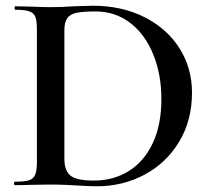

<svg xmlns="http://www.w3.org/2000/svg" viewBox="-20 -647 741 671"><path d="M245 1Q230 0 207 -1Q184 -2 156 -2L85 -1Q66 0 32 0Q29 0 29 -6Q29 -12 32 -12Q66 -12 81.5 -17Q97 -22 103 -36.5Q109 -51 109 -81V-544Q109 -574 103.5 -588Q98 -602 82 -607.5Q66 -613 33 -613Q31 -613 31 -619Q31 -625 33 -625L85 -624Q129 -622 156 -622Q196 -622 237 -625Q287 -627 304 -627Q406 -627 485 -587Q564 -547 607.5 -478Q651 -409 651 -323Q651 -226 606 -151.5Q561 -77 485 -36.5Q409 4 319 4Q287 4 245 1ZM544 -301Q544 -387 515.5 -457Q487 -527 435 -567Q383 -607 314 -607Q271 -607 248.5 -602.5Q226 -598 215.5 -584Q205 -570 205 -542V-92Q205 -51 226 -33.5Q247 -16 308 -16Q377 -16 430.5 -49.5Q484 -83 514 -147Q544 -211 544 -301Z"/></svg>

Font: Cormorant SC SemiBold
Style: Regular
Weight: 600
Designer: Christian Thalmann (Catharsis Fonts)
Version: Version 3.000